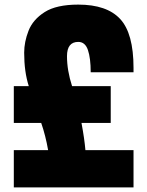

<svg xmlns="http://www.w3.org/2000/svg" viewBox="-20 -814 640 834"><path d="M560 0H40V-162H189Q178 -225 159 -280H40V-440H105Q85 -502 85 -585Q85 -632 104 -680.5Q123 -729 174 -761.5Q225 -794 320 -794Q444 -794 502 -731.5Q560 -669 560 -519V-500H374Q374 -561 362 -596.5Q350 -632 320 -632Q271 -632 271 -570Q271 -508 293 -440H461V-280H334Q347 -210 351 -162H560Z"/></svg>

Font: Tanohe Sans ExtraBold
Style: Regular
Weight: 800
Designer: Village Type and Design LLC & Cristiano Sobral
Foundry: Cooper Hewitt Smithsonian Design Museum
Version: Version 1.00;September 29, 2021;FontCreator 13.0.0.2655 64-b